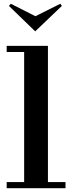

<svg xmlns="http://www.w3.org/2000/svg" viewBox="-20 -989 382 1009"><path d="M15.1 0V-32.2H106.9V-715.8H15.1V-748H231.9V-32.2H324.2V0ZM26.9 -958 37.1 -969.2 166 -903.8 296.9 -969.2 305.2 -958 165 -824.2Z"/></svg>

Font: Fin Serif Display
Style: Italic
Weight: 400
Designer: J. Blake Harris
Version: Version 1.006;FEAKit 1.0